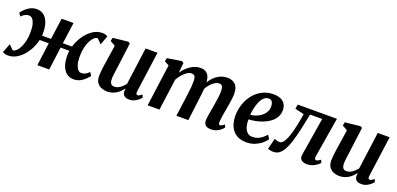

<svg xmlns="http://www.w3.org/2000/svg" viewBox="-2 -1293 4201 2033"><g transform="rotate(20 2099.0 -277.0)"><path d="M59 10Q36.5 10 21.2 5.5Q6 1 -4.5 -7L35.5 -109Q40 -104.5 46.2 -97.8Q52.5 -91 59.5 -83.8Q66.5 -76.5 73.2 -70Q80 -63.5 85 -59Q103.5 -59 123.5 -76.5Q143.5 -94 160.2 -126.5Q177 -159 187.5 -204.8Q198 -250.5 198 -306.5Q198 -360 188 -395Q178 -430 161.2 -447.5Q144.5 -465 125 -465Q100.5 -465 79.8 -454.2Q59 -443.5 38.5 -422L14.5 -457Q23.5 -471 46 -494.5Q68.5 -518 102.5 -537Q136.5 -556 179.5 -556Q224 -556 257 -531Q290 -506 308 -457.8Q326 -409.5 326 -339Q326 -332 325.8 -324.8Q325.5 -317.5 324.5 -310.5H425.5L458.5 -550.5H592.5L559 -310.5H662.5Q681.5 -376 719.5 -431.8Q757.5 -487.5 807.8 -521.8Q858 -556 914 -556Q936.5 -556 951.8 -551.5Q967 -547 977 -538L938.5 -436.5Q933.5 -441.5 927 -448.2Q920.5 -455 913.2 -462.2Q906 -469.5 899.5 -476Q893 -482.5 888 -487Q869 -487 849.2 -469.5Q829.5 -452 812.5 -419.2Q795.5 -386.5 785 -340.8Q774.5 -295 774.5 -239Q774.5 -186.5 784.8 -151.2Q795 -116 812 -98.2Q829 -80.5 849 -80.5Q873 -80.5 893.8 -91.2Q914.5 -102 935.5 -123.5L959.5 -88Q950 -74.5 927.5 -51Q905 -27.5 871 -8.8Q837 10 794 10Q749 10 716 -15.2Q683 -40.5 665 -89Q647 -137.5 647 -207.5Q647 -220 648 -233Q649 -246 651 -259H552.5L518.5 0H385L419 -259H316.5Q304.5 -206 279.5 -157.8Q254.5 -109.5 220 -71.8Q185.5 -34 144.5 -12Q103.5 10 59 10Z M1171 10Q1139 10 1108.8 -2Q1078.5 -14 1058.5 -41.2Q1038.5 -68.5 1038 -115Q1038 -132.5 1039.8 -153.5Q1041.5 -174.5 1044.2 -197.8Q1047 -221 1050.5 -244.8Q1054 -268.5 1057.5 -290.5L1085 -473L1027 -506L1034 -544.5L1203.5 -563L1226.5 -551.5L1192.5 -288.5Q1190 -267 1187 -245.5Q1184 -224 1181.2 -203.8Q1178.5 -183.5 1176.8 -166.2Q1175 -149 1175 -136Q1175 -109.5 1181 -93.8Q1187 -78 1198.8 -71.2Q1210.5 -64.5 1228.5 -64.5Q1250.5 -64.5 1272 -75.2Q1293.5 -86 1312.2 -103.2Q1331 -120.5 1345 -139L1401.5 -558.5H1535.5L1472.5 -100Q1470 -81 1475.2 -72.2Q1480.5 -63.5 1490.5 -63.5Q1499.5 -63.5 1509.5 -69Q1519.5 -74.5 1537 -89L1550.5 -59Q1545 -50.5 1527.8 -34Q1510.5 -17.5 1483.2 -3.8Q1456 10 1421.5 10Q1384.5 10 1366.2 -5.5Q1348 -21 1345.5 -46.5Q1345 -49.5 1345 -54Q1345 -58.5 1345.5 -63.8Q1346 -69 1346.8 -74.8Q1347.5 -80.5 1348 -85.5L1346.5 -86.5Q1333 -69 1316 -51.8Q1299 -34.5 1277.2 -20.5Q1255.5 -6.5 1229.2 1.8Q1203 10 1171 10Z M1830.5 -552 1819.5 -436.5Q1836 -462.5 1858.2 -485.5Q1880.5 -508.5 1906.5 -526.2Q1932.5 -544 1961 -554Q1989.5 -564 2019 -564Q2055 -564 2079.2 -550Q2103.5 -536 2116.5 -505.8Q2129.5 -475.5 2131 -426Q2131.5 -418.5 2131.2 -410.5Q2131 -402.5 2130.2 -393.8Q2129.5 -385 2128.5 -376L2109.5 -400.5Q2126 -438.5 2148.5 -468.8Q2171 -499 2198.5 -520.2Q2226 -541.5 2257.8 -552.8Q2289.5 -564 2325 -564Q2379.5 -564 2413.8 -531.2Q2448 -498.5 2448 -420Q2448 -402.5 2444 -372Q2440 -341.5 2434.8 -307.8Q2429.5 -274 2424.5 -246.5Q2420 -221 2415 -193.2Q2410 -165.5 2406.5 -139.2Q2403 -113 2402.5 -93Q2402 -75.5 2406.8 -69.8Q2411.5 -64 2419 -64Q2428.5 -64 2439 -69.5Q2449.5 -75 2466.5 -89.5L2479.5 -59Q2474 -51.5 2456.8 -34.8Q2439.5 -18 2411 -4Q2382.5 10 2343.5 10Q2309.5 10 2291.5 -0.5Q2273.5 -11 2267.2 -27.8Q2261 -44.5 2261 -63.5Q2261 -80.5 2265 -106.2Q2269 -132 2274.5 -161.5Q2280 -191 2284.5 -219.5Q2289 -246.5 2294.2 -279.2Q2299.5 -312 2303.5 -345Q2307.5 -378 2307 -405.5Q2306.5 -447.5 2295.8 -462.2Q2285 -477 2261.5 -477Q2242 -477 2220.5 -465.8Q2199 -454.5 2178 -433.8Q2157 -413 2139 -384.8Q2121 -356.5 2109 -323L2131 -400.5Q2130.5 -377.5 2128.2 -350.8Q2126 -324 2123 -297Q2120 -270 2116.5 -245.5L2086 0H1951.5L1981 -218Q1984.5 -246.5 1988.8 -279Q1993 -311.5 1995.8 -344Q1998.5 -376.5 1998 -403.5Q1997 -449 1985.8 -463Q1974.5 -477 1947.5 -477Q1931.5 -477 1913.2 -467.2Q1895 -457.5 1876 -440.5Q1857 -423.5 1839.8 -401.2Q1822.5 -379 1809 -354.5L1760.5 0H1627.5L1691.5 -473L1640 -500L1647.5 -538.5L1807 -564Z M2959 -101.5Q2945.5 -80.5 2915.8 -54.2Q2886 -28 2842 -8.5Q2798 11 2741 11Q2685 11 2646.2 -7.8Q2607.5 -26.5 2583.5 -58.5Q2559.5 -90.5 2548.8 -130Q2538 -169.5 2537.5 -211Q2538 -286 2560.8 -350.5Q2583.5 -415 2624.5 -463.5Q2665.5 -512 2720.8 -539.2Q2776 -566.5 2840.5 -566.5Q2892.5 -566.5 2925.2 -550.5Q2958 -534.5 2974 -507Q2990 -479.5 2991 -445Q2991.5 -397.5 2971.2 -361.8Q2951 -326 2916.5 -300.5Q2882 -275 2840.8 -258.8Q2799.5 -242.5 2758 -234.5Q2716.5 -226.5 2682 -225.5Q2681 -190.5 2686.8 -161.2Q2692.5 -132 2704.8 -110.5Q2717 -89 2736.2 -77Q2755.5 -65 2782 -65Q2816.5 -65 2844.2 -76.5Q2872 -88 2894 -106.2Q2916 -124.5 2933 -144.5ZM2810.5 -506.5Q2779 -506.5 2756 -484.8Q2733 -463 2717.8 -428.2Q2702.5 -393.5 2693.8 -353.5Q2685 -313.5 2683 -277.5Q2704.5 -278.5 2729 -285.8Q2753.5 -293 2777.2 -306.2Q2801 -319.5 2820.2 -338.5Q2839.5 -357.5 2850.8 -382Q2862 -406.5 2861 -436Q2860 -471.5 2847 -489Q2834 -506.5 2810.5 -506.5Z M3485 -99.5Q3482 -77.5 3489 -70.5Q3496 -63.5 3503 -63.5Q3511.5 -63.5 3522.8 -68.8Q3534 -74 3550.5 -87L3564.5 -56.5Q3555.5 -44.5 3534.8 -28.8Q3514 -13 3486 -1.5Q3458 10 3425.5 10Q3382.5 10 3360 -10.2Q3337.5 -30.5 3344.5 -70.5L3414 -496H3277.5Q3257.5 -396 3239.2 -314.8Q3221 -233.5 3201.8 -172.2Q3182.5 -111 3159.5 -70.5Q3138 -32.5 3110.5 -12.2Q3083 8 3044.5 8Q3026 8 3007.2 3.8Q2988.5 -0.5 2983 -4L3014 -127Q3018.5 -125 3028 -121.2Q3037.5 -117.5 3049.8 -114.5Q3062 -111.5 3073 -111.5Q3089 -111.5 3103.2 -124.8Q3117.5 -138 3129.5 -160.8Q3141.5 -183.5 3152 -212.2Q3162.5 -241 3171 -272.5Q3182 -313 3190.2 -353.5Q3198.5 -394 3204 -426.8Q3209.5 -459.5 3212 -477L3110 -501L3119 -551H3560Z M3787 10Q3755 10 3724.8 -2Q3694.5 -14 3674.5 -41.2Q3654.5 -68.5 3654 -115Q3654 -132.5 3655.8 -153.5Q3657.5 -174.5 3660.2 -197.8Q3663 -221 3666.5 -244.8Q3670 -268.5 3673.5 -290.5L3701 -473L3643 -506L3650 -544.5L3819.5 -563L3842.5 -551.5L3808.5 -288.5Q3806 -267 3803 -245.5Q3800 -224 3797.2 -203.8Q3794.5 -183.5 3792.8 -166.2Q3791 -149 3791 -136Q3791 -109.5 3797 -93.8Q3803 -78 3814.8 -71.2Q3826.5 -64.5 3844.5 -64.5Q3866.5 -64.5 3888 -75.2Q3909.5 -86 3928.2 -103.2Q3947 -120.5 3961 -139L4017.5 -558.5H4151.5L4088.5 -100Q4086 -81 4091.2 -72.2Q4096.5 -63.5 4106.5 -63.5Q4115.5 -63.5 4125.5 -69Q4135.5 -74.5 4153 -89L4166.5 -59Q4161 -50.5 4143.8 -34Q4126.5 -17.5 4099.2 -3.8Q4072 10 4037.5 10Q4000.5 10 3982.2 -5.5Q3964 -21 3961.5 -46.5Q3961 -49.5 3961 -54Q3961 -58.5 3961.5 -63.8Q3962 -69 3962.8 -74.8Q3963.5 -80.5 3964 -85.5L3962.5 -86.5Q3949 -69 3932 -51.8Q3915 -34.5 3893.2 -20.5Q3871.5 -6.5 3845.2 1.8Q3819 10 3787 10Z"/></g></svg>

Font: Merriweather 28pt
Style: Bold Italic
Weight: 700
Italic angle: -7.8°
Version: Version 2.101